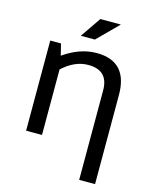

<svg xmlns="http://www.w3.org/2000/svg" viewBox="-129 -784 846 1055"><g transform="rotate(15 294.0 -256.0)"><path d="M73.2 0V-512.7H134.3L150.4 -447.3Q243.7 -512.7 337.9 -512.7Q515.1 -512.7 515.1 -321.8V185.5H424.8V-323.2Q424.8 -437.5 311 -437.5Q233.4 -437.5 163.6 -372.6V0ZM308.6 -698.2H425.3L308.6 -581.5H228.5Z"/></g></svg>

Font: Sansation
Style: Regular
Weight: 400
Designer: Bernd Montag
Version: Version 1.301